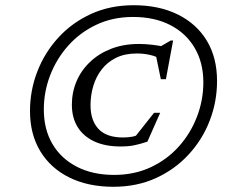

<svg xmlns="http://www.w3.org/2000/svg" viewBox="-20 -706 876 736"><path d="M451.5 -179Q472.5 -179 488 -182.2Q503.5 -185.5 529 -197L490.5 -172.5L570.5 -273.5H594L545 -163Q516.5 -153.5 494.2 -149Q472 -144.5 442 -144.5Q383 -144.5 341.2 -164Q299.5 -183.5 277.5 -219.2Q255.5 -255 255.5 -304.5Q255.5 -352 273.2 -394Q291 -436 324.8 -468.2Q358.5 -500.5 406 -519Q453.5 -537.5 513 -537.5Q537 -537.5 565 -534.2Q593 -531 611.5 -526L586 -522.5L634 -550.5H643.5L616 -402.5H596.5L576 -502L597.5 -478Q581 -489.5 556.2 -495.2Q531.5 -501 504.5 -501Q458.5 -501 425 -484.5Q391.5 -468 369.8 -439.8Q348 -411.5 337.5 -376Q327 -340.5 327 -302.5Q327 -244.5 357.5 -211.8Q388 -179 451.5 -179ZM417.5 -35.5Q495 -35.5 558 -65Q621 -94.5 666 -145Q711 -195.5 735.2 -259Q759.5 -322.5 759.5 -390Q759.5 -466 726.2 -522.5Q693 -579 632.5 -610Q572 -641 490 -641Q412.5 -641 349.5 -611.2Q286.5 -581.5 241.5 -531Q196.5 -480.5 172.2 -417.2Q148 -354 148 -286.5Q148 -210 181.2 -153.8Q214.5 -97.5 275.2 -66.5Q336 -35.5 417.5 -35.5ZM492.5 -686Q589.5 -686 661.5 -650.5Q733.5 -615 772.8 -550Q812 -485 812 -395.5Q812 -316.5 784 -243.8Q756 -171 703.2 -113.8Q650.5 -56.5 577.5 -23.2Q504.5 10 414.5 10Q318 10 246 -25.5Q174 -61 134.5 -126.2Q95 -191.5 95 -280.5Q95 -359.5 123.2 -432.2Q151.5 -505 204 -562.2Q256.5 -619.5 329.5 -652.8Q402.5 -686 492.5 -686Z"/></svg>

Font: Newsreader 16pt 16pt
Style: Italic
Weight: 400
Italic angle: -17°
Version: Version 1.003